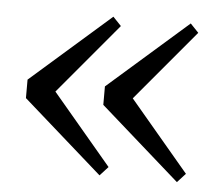

<svg xmlns="http://www.w3.org/2000/svg" viewBox="-38 -492 551 487"><g transform="rotate(5 237.0 -248.0)"><path d="M232 -46 29 -225V-272L232 -450L253 -428L102 -248L253 -69ZM429 -46 226 -225V-272L429 -450L450 -428L299 -248L450 -69Z"/></g></svg>

Font: Source Serif 4 Subhead
Style: Regular
Weight: 400
Designer: Frank Grießhammer
Foundry: Adobe Systems Incorporated
Version: Version 4.004;hotconv 1.0.117;makeotfexe 2.5.65602